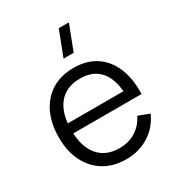

<svg xmlns="http://www.w3.org/2000/svg" viewBox="-187 -900 959 1036"><g transform="rotate(-30 292.5 -382.5)"><path d="M298.3 15Q219.7 15 161.8 -19.9Q103.8 -54.8 71.9 -118.4Q40 -182 40 -267.7Q40 -356.2 71.5 -420.7Q103 -485.2 160.3 -520.1Q217.7 -555 295.7 -555Q375.7 -555 432.2 -518.3Q488.7 -481.7 517.7 -413.2Q546.7 -344.7 543.8 -249.3H469V-275.3Q467 -380.5 423.8 -434.1Q380.5 -487.7 297.7 -487.7Q210.5 -487.7 164.2 -431.1Q118 -374.5 118 -270Q118 -167.8 164.2 -111.6Q210.5 -55.3 295.7 -55.3Q353.7 -55.3 396.8 -82.2Q440 -109 465 -159.3L533.7 -133Q501.5 -62.3 439.2 -23.7Q377 15 298.3 15ZM504.7 -249.3H92V-311H504.7ZM274.8 -625H337.8L397.5 -780H334.5Z"/></g></svg>

Font: Manrope Variable Light
Style: Regular
Weight: 200
Designer: Mikhail Sharanda
Foundry: Mikhail Sharanda
Version: Version 4.505